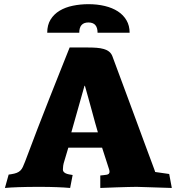

<svg xmlns="http://www.w3.org/2000/svg" viewBox="-20 -908 855 933"><path d="M409.7 -798.8Q365.2 -798.8 365.2 -749H209.5Q209.5 -786.6 225.8 -813Q242.2 -839.4 269.8 -856Q297.4 -872.6 333.7 -880.1Q370.1 -887.7 409.7 -887.7Q452.6 -887.7 489.3 -878.9Q525.9 -870.1 552.7 -852.8Q579.6 -835.4 594.7 -809.3Q609.9 -783.2 609.9 -749H454.1Q454.1 -798.8 409.7 -798.8ZM643.6 0Q627 0 602.8 0.7Q578.6 1.5 545.9 2.4L467.3 5.4V-55.2Q476.6 -56.6 484.9 -57.1Q493.2 -57.6 499.3 -59.1Q505.4 -60.5 508.8 -63.7Q512.2 -66.9 512.2 -73.7Q512.2 -76.2 511.7 -78.6Q511.2 -81.1 510.3 -84.5L476.1 -190.4H312L292.5 -125Q288.6 -113.3 287.1 -103Q285.6 -92.8 285.6 -84.5Q285.6 -77.1 289.6 -72.8Q293.5 -68.4 299.8 -65.4Q306.2 -62.5 314.7 -60.8Q323.2 -59.1 333 -57.6L320.8 5.4Q293.9 2.9 256.8 1.5Q219.7 0 170.9 0Q111.8 0 70.3 1.5Q28.8 2.9 3.9 5.4L22 -59.6L34.7 -61.5Q50.8 -64 61.3 -68.1Q71.8 -72.3 78.9 -79.1Q85.9 -85.9 90.8 -96.4Q95.7 -106.9 101.6 -122.1Q133.8 -208 162.8 -283.4Q191.9 -358.9 218.8 -426.8Q245.6 -494.6 270.3 -556.6Q294.9 -618.7 318.4 -677.2H407.7Q430.2 -677.2 449.5 -675.8Q468.8 -674.3 484.1 -669.9Q499.5 -665.5 510 -657.2Q520.5 -648.9 525.9 -635.3Q563.5 -534.2 592.3 -456.5Q621.1 -378.9 642.6 -320.6Q664.1 -262.2 679.2 -221.2Q694.3 -180.2 704.6 -152.8Q714.8 -125.5 720.7 -109.6Q726.6 -93.8 729.5 -85.7Q732.4 -77.6 733.2 -75.2Q733.9 -72.8 733.9 -72.3L802.2 -62.5L814.9 5.4Q735.8 2.9 693.6 1.5Q651.4 0 643.6 0ZM390.6 -491.2 326.7 -265.1H455.6Q449.7 -284.7 442.1 -312Q434.6 -339.4 426.3 -370.1Q418 -400.9 409.2 -432.1Q400.4 -463.4 392.6 -491.2Z"/></svg>

Font: Tienne Black
Style: Regular
Weight: 900
Designer: vernon adams
Foundry: vernon adams
Version: Version 001.001